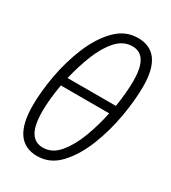

<svg xmlns="http://www.w3.org/2000/svg" viewBox="-180 -818 823 922"><g transform="rotate(30 232.0 -357.0)"><path d="M448 -534Q448 -724 311 -724Q241 -724 188.5 -670.5Q136 -617 101.5 -533.5Q67 -450 50.5 -358.5Q34 -267 34 -191Q34 10 173 10Q244 10 296 -45.5Q348 -101 382 -187Q416 -273 432 -366Q448 -459 448 -534ZM308 -676Q394 -676 394 -534Q394 -471 381 -388H113Q129 -457 155 -523.5Q181 -590 219 -633Q257 -676 308 -676ZM88 -192Q88 -254 103 -341H371Q356 -268 330 -199Q304 -130 266 -84.5Q228 -39 177 -39Q133 -39 110.5 -75Q88 -111 88 -192Z"/></g></svg>

Font: Noto Sans Display Condensed Light
Style: Italic
Weight: 300
Width: 3
Designer: Monotype Design team
Foundry: Monotype Imaging Inc.
Version: 1.000